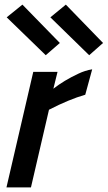

<svg xmlns="http://www.w3.org/2000/svg" viewBox="-20 -811 466 831"><path d="M114 0H8L124 -500H229L211 -427Q257 -463 319 -492Q348 -506 379 -511L349 -401Q279 -381 192 -336ZM178 -572 9 -736 77 -791 239 -625ZM366 -572 198 -736 265 -791 426 -625Z"/></svg>

Font: Storia Sans SemiBold
Style: Italic
Weight: 600
Italic angle: -13°
Designer: Campivisivi
Foundry: Accademia di Belle Arti di Urbino and students of MA course of Visual design
Version: Version 60.001;May 25, 2020;FontCreator 12.0.0.2522 64-bit